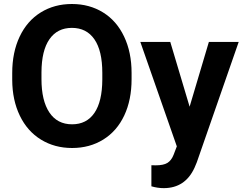

<svg xmlns="http://www.w3.org/2000/svg" viewBox="-20 -741 1232 974"><path d="M42 0ZM647.5 -339.4Q647.5 -234.4 610.4 -155.3Q573.2 -76.2 504.2 -33.2Q435.1 9.8 345.7 9.8Q257.3 9.8 188 -32.7Q118.7 -75.2 80.6 -154.1Q42.5 -232.9 42 -335.4V-370.6Q42 -475.6 79.8 -555.4Q117.7 -635.3 186.8 -678Q255.9 -720.7 344.7 -720.7Q433.6 -720.7 502.7 -678Q571.8 -635.3 609.6 -555.4Q647.5 -475.6 647.5 -371.1ZM499 -371.6Q499 -483.4 459 -541.5Q418.9 -599.6 344.7 -599.6Q271 -599.6 231 -542.2Q190.9 -484.9 190.4 -374V-339.4Q190.4 -230.5 230.5 -170.4Q270.5 -110.4 345.7 -110.4Q419.4 -110.4 459 -168.2Q498.5 -226.1 499 -336.9ZM941.9 -199.7 1039.6 -528.3H1190.9L978.5 82L966.8 109.9Q919.4 213.4 810.5 213.4Q779.8 213.4 748 204.1V97.2L769.5 97.7Q809.6 97.7 829.3 85.4Q849.1 73.2 860.4 44.9L877 1.5L691.9 -528.3H843.8Z"/></svg>

Font: Roboto-o
Style: o-Bold
Weight: 700
Designer: Google
Version: Version 2.134; 2016; ttfautohint (v1.6)